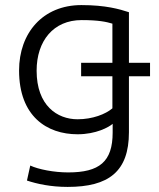

<svg xmlns="http://www.w3.org/2000/svg" viewBox="-20 -547 627 755"><path d="M55 -270C55 -90 164 -19 285 -19C358 -19 408 -47 423 -60V-26C423 89 371 131 248 131C192 131 131 119 99 104L86 163C125 176 179 188 246 188C407 188 487 128 487 -27V-247H570V-300H487V-499C450 -511 396 -527 300 -527C148 -527 55 -417 55 -270ZM301 -468C368 -468 399 -461 422 -454V-300H299V-247H422V-121C395 -98 344 -78 285 -78C205 -78 124 -132 124 -269C124 -386 190 -468 301 -468Z"/></svg>

Font: Repo Light
Style: Regular
Weight: 300
Designer: Stefan Peev
Foundry: Context Ltd
Version: Version 001.502